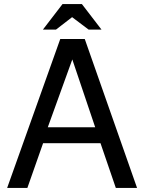

<svg xmlns="http://www.w3.org/2000/svg" viewBox="-20 -920 706 940"><path d="M472 -219H191L114 0H15L275 -729H395L651 0H547ZM446 -297 334 -629 214 -297ZM286 -900H381L477 -775H414L333 -836L254 -775H190Z"/></svg>

Font: ColatingCofangSans
Style: Regular
Weight: 400
Foundry: GNU
Version: Version 412.227;June 27, 2022;FontCreator 11.0.0.2412 32-bit